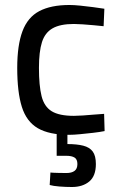

<svg xmlns="http://www.w3.org/2000/svg" viewBox="-20 -530 478 769"><path d="M257 10Q177 10 131.5 -16.5Q86 -43 67.5 -102Q49 -161 49 -258Q49 -349 70 -405Q91 -461 137.5 -485.5Q184 -510 258 -510Q276 -510 301 -507.5Q326 -505 352.5 -501.5Q379 -498 398 -495L395 -425Q377 -427 355 -429Q333 -431 311.5 -432.5Q290 -434 276 -434Q221 -434 190.5 -416.5Q160 -399 148 -361Q136 -323 136 -258Q136 -187 146.5 -145Q157 -103 187 -84.5Q217 -66 276 -66Q290 -66 312 -67.5Q334 -69 356.5 -71Q379 -73 397 -74L399 -5Q379 -1 352.5 2Q326 5 300.5 7.5Q275 10 257 10ZM268 219Q243 219 218 217Q193 215 179 211L182 161Q190 162 212 162.5Q234 163 246 163Q267 163 278.5 154.5Q290 146 290 127Q290 108 278.5 101Q267 94 246 94H207V-2H250V47Q288 47 313.5 53.5Q339 60 351.5 77Q364 94 364 127Q364 175 337.5 197Q311 219 268 219Z"/></svg>

Font: Cairo Play Medium
Style: Regular
Weight: 500
Version: Version 3.119